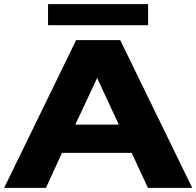

<svg xmlns="http://www.w3.org/2000/svg" viewBox="-22 -903 944 923"><path d="M-2 0 344 -710H556L902 0H689L611 -168H276L199 0ZM340 -304H549L445 -528ZM209 -782V-883H690V-782Z"/></svg>

Font: Special Gothic Expanded One
Style: Regular
Weight: 400
Designer: Alistair McCready
Foundry: Monolith
Version: Version 1.010; ttfautohint (v1.8.4.7-5d5b)